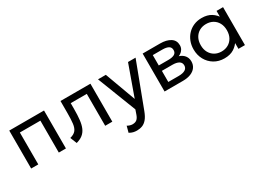

<svg xmlns="http://www.w3.org/2000/svg" viewBox="-14 -1213 2948 2147"><g transform="rotate(-30 1460.0 -140.0)"><path d="M79.5 0V-490H528.5V0H436.5V-412H171.5V0Z M663.5 7.5 629.5 -77Q681 -90 704.5 -118.8Q728 -147.5 734.5 -200Q741 -252.5 741 -336.5V-490H1127.5V0H1035.5V-412H828V-336.5Q828 -256.5 821.2 -197.8Q814.5 -139 796.8 -98.5Q779 -58 746.8 -32.2Q714.5 -6.5 663.5 7.5Z M1317.5 224.5Q1293.5 224.5 1270 218.8Q1246.5 213 1222.5 198.5L1244 119Q1259.5 129 1277.5 134Q1295.5 139 1309.5 139Q1346.5 139 1367 121Q1387.5 103 1400 66L1419.5 10L1225.5 -490H1326.5L1471.5 -95L1613 -490H1710.5L1496 78Q1474 136 1447.2 167.8Q1420.5 199.5 1388.5 212Q1356.5 224.5 1317.5 224.5Z M1802 0V-490H2027Q2109 -490 2159.2 -458Q2209.5 -426 2209.5 -363Q2209.5 -335 2196.5 -312.5Q2183.5 -290 2159.5 -274.2Q2135.5 -258.5 2103 -251L2101.5 -271Q2164 -261 2197.2 -227.2Q2230.5 -193.5 2230.5 -143Q2230.5 -98.5 2207.2 -66.5Q2184 -34.5 2141 -17.2Q2098 0 2038.5 0ZM1891.5 -71.5H2026Q2080 -71.5 2109.8 -89.5Q2139.5 -107.5 2139.5 -143.5Q2139.5 -179.5 2110 -197.2Q2080.5 -215 2026 -215H1877.5V-284.5H2014.5Q2065.5 -284.5 2093.5 -300Q2121.5 -315.5 2121.5 -351.5Q2121.5 -387 2093.8 -402.8Q2066 -418.5 2014.5 -418.5H1891.5Z M2570 15Q2496 15 2439 -19.5Q2382 -54 2350 -112.8Q2318 -171.5 2318 -245Q2318 -300 2336.5 -347.5Q2355 -395 2388.5 -430.2Q2422 -465.5 2468.2 -485.2Q2514.5 -505 2570 -505Q2644 -505 2693 -474Q2742 -443 2769.5 -395L2756 -375V-490H2840V0H2756V-115L2769.5 -95.5Q2742 -47.5 2693 -16.2Q2644 15 2570 15ZM2580 -68Q2629 -68 2667 -89.8Q2705 -111.5 2726.8 -151.2Q2748.5 -191 2748.5 -245Q2748.5 -299.5 2726.8 -339.2Q2705 -379 2667 -400.5Q2629 -422 2580 -422Q2531 -422 2493 -400.5Q2455 -379 2433 -339.2Q2411 -299.5 2411 -245Q2411 -191 2433 -151.2Q2455 -111.5 2493 -89.8Q2531 -68 2580 -68Z"/></g></svg>

Font: Geologica Cursive Light
Style: Regular
Weight: 300
Designer: Sindre Bremnes, Frode Helland
Foundry: Monokrom Skriftforlag AS
Version: Version 1.010;gftools[0.9.28]